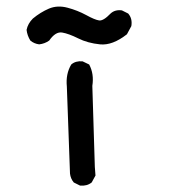

<svg xmlns="http://www.w3.org/2000/svg" viewBox="-20 -582 540 596"><path d="M228.5 -5.9 209 -15.6Q199.2 -27.3 197.3 -43L187.5 -313.5Q183.6 -352.5 201.2 -381.8Q214.8 -393.6 236.3 -391.6L256.8 -381.8Q272.5 -352.5 266.6 -315.4L274.4 -63.5L276.4 -37.1L264.6 -15.6Q250 -3.9 228.5 -5.9ZM101.6 -444.3Q85.9 -446.3 74.2 -456.1Q64.5 -471.7 62.5 -489.3Q66.4 -508.8 82 -524.4Q105.5 -543.9 131.8 -555.2Q158.2 -566.4 189.5 -558.1Q220.7 -549.8 247.6 -535.2Q274.4 -520.5 287.6 -518.6Q300.8 -516.6 323.2 -540Q336.9 -552.7 358.4 -549.8L377.9 -540Q391.6 -524.4 387.7 -501L374 -475.6Q329.1 -440.4 290.5 -444.3Q252 -448.2 222.7 -462.9Q193.4 -477.5 172.9 -481Q152.3 -484.4 132.8 -456.1Q119.1 -446.3 101.6 -444.3Z"/></svg>

Font: NaikaiFont
Style: Regular-Lite
Weight: 400
Version: Version 1.67